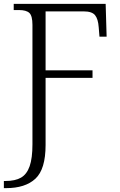

<svg xmlns="http://www.w3.org/2000/svg" viewBox="-28 -734 620 994"><path d="M-8 203H0Q51 203 81 185.5Q111 168 125.5 126.5Q140 85 140 13V-605Q140 -652 124 -667Q108 -682 70 -682H43V-714H519L524 -544H487L483 -593Q480 -636 464 -655.5Q448 -675 406 -675H208V-370H451V-331H208V17Q208 142 155.5 191Q103 240 3 240H-8Z"/></svg>

Font: Noto Serif Light
Style: Regular
Weight: 300
Designer: Monotype Design Team
Foundry: Monotype Imaging Inc.
Version: Version 1.001